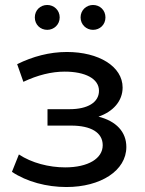

<svg xmlns="http://www.w3.org/2000/svg" viewBox="-20 -745 582 772"><path d="M247 7C385 7 488 -59 488 -154C488 -215 447 -258 376 -276C435 -296 473 -339 473 -393C473 -478 377 -536 249 -536C179 -536 112 -518 49 -487L74 -416C131 -443 187 -457 240 -457C322 -457 378 -429 378 -380C378 -333 332 -306 260 -306H171V-240H266C346 -240 393 -212 393 -161C393 -108 335 -72 242 -72C177 -72 107 -90 56 -124L28 -54C88 -14 168 7 247 7ZM354 -625C382 -625 404 -646 404 -675C404 -704 382 -725 354 -725C327 -725 304 -704 304 -675C304 -646 327 -625 354 -625ZM170 -625C197 -625 220 -646 220 -675C220 -704 197 -725 170 -725C142 -725 120 -704 120 -675C120 -646 142 -625 170 -625Z"/></svg>

Font: Montserrat-Alt1 Med
Style: Regular
Weight: 500
Designer: Differentunic
Foundry: Differentunic
Version: Version 7.222